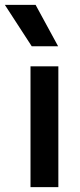

<svg xmlns="http://www.w3.org/2000/svg" viewBox="-56 -773 331 793"><path d="M70 -499H185V0H70ZM-36 -753H91L184 -582H75Z"/></svg>

Font: Bai Jamjuree SemiBold
Style: Regular
Weight: 600
Version: Version 1.000; ttfautohint (v1.6)